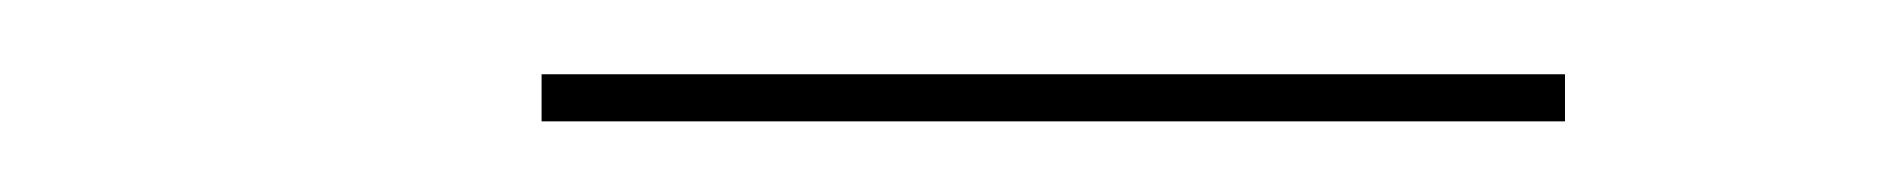

<svg xmlns="http://www.w3.org/2000/svg" viewBox="-20 -502 520 53"><path d="M129.5 -481.5V-468.5H412V-481.5Z"/></svg>

Font: Bodoni* 16pt Fatface
Style: Italic
Weight: 900
Italic angle: -13°
Version: Version 2.3